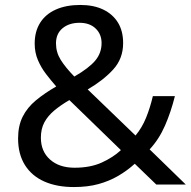

<svg xmlns="http://www.w3.org/2000/svg" viewBox="-20 -745 772 775"><path d="M304 -725Q358 -725 396.5 -706.5Q435 -688 456 -654Q477 -620 477 -571Q477 -508 436.5 -464Q396 -420 334 -384L527 -198Q553 -229 569.5 -269.5Q586 -310 597 -357H686Q670 -293 646 -238Q622 -183 584 -142L730 0H611L524 -84Q493 -56 457 -35Q421 -14 377.5 -2Q334 10 278 10Q209 10 158.5 -12.5Q108 -35 80.5 -79Q53 -123 53 -186Q53 -237 71.5 -274Q90 -311 125 -340Q160 -369 207 -396Q186 -420 166 -446Q146 -472 133 -502.5Q120 -533 120 -569Q120 -618 142 -653Q164 -688 205.5 -706.5Q247 -725 304 -725ZM260 -341Q224 -320 198.5 -298.5Q173 -277 159 -251Q145 -225 145 -189Q145 -134 182 -101Q219 -68 281 -68Q345 -68 391 -89Q437 -110 468 -139ZM301 -653Q259 -653 232.5 -631Q206 -609 206 -570Q206 -534 225 -503.5Q244 -473 280 -436Q339 -470 364.5 -500.5Q390 -531 390 -571Q390 -607 366 -630Q342 -653 301 -653Z"/></svg>

Font: Noto Sans Gurmukhi
Style: Regular
Weight: 400
Designer: Jelle Bosma - Monotype Design Team
Foundry: Monotype Imaging Inc.
Version: Version 2.003